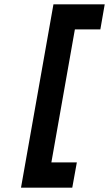

<svg xmlns="http://www.w3.org/2000/svg" viewBox="-20 -732 501 882"><path d="M76.5 130 225.5 -712H461L441 -597H324L216 14H333L312 130Z"/></svg>

Font: Overpass
Style: Bold Italic
Weight: 700
Italic angle: -10°
Designer: Delve Withrington, Dave Bailey, Thomas Jockin
Foundry: Delve Fonts LLC
Version: Version 4.000; ttfautohint (v1.8.3)